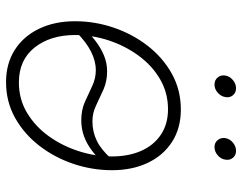

<svg xmlns="http://www.w3.org/2000/svg" viewBox="-100 -662 774 613"><g transform="rotate(90 286.5 -356.0)"><path d="M242.7 11.2Q183.6 11.2 139.9 -16.6Q96.2 -44.4 72.3 -94.2Q48.3 -144 48.3 -209Q48.3 -272 68.6 -332Q88.9 -392.1 126.5 -440.7Q164.1 -489.3 215.8 -518.1Q267.6 -546.9 330.1 -546.9Q389.6 -546.9 433.1 -519Q476.6 -491.2 500.2 -441.7Q523.9 -392.1 523.9 -327.1Q523.9 -264.2 503.7 -203.9Q483.4 -143.6 445.8 -95Q408.2 -46.4 356.7 -17.6Q305.2 11.2 242.7 11.2ZM243.7 -29.8Q297.4 -29.8 340.8 -55.9Q384.3 -82 415.3 -125.2Q446.3 -168.5 463.1 -220.9Q480 -273.4 480 -326.2Q480 -379.4 462.4 -419.7Q444.8 -460 410.9 -482.9Q377 -505.9 329.1 -505.9Q276.9 -505.9 233.6 -480.7Q190.4 -455.6 158.7 -412.6Q127 -369.6 109.6 -316.9Q92.3 -264.2 92.3 -209.5Q92.3 -130.4 132.1 -80.1Q171.9 -29.8 243.7 -29.8ZM84.5 -214.4 66.4 -233.9Q88.4 -256.8 111.3 -274.4Q134.3 -292 158.4 -301.8Q182.6 -311.5 208 -311.5Q240.2 -311.5 266.4 -299.8Q292.5 -288.1 316.9 -276.4Q341.3 -264.6 367.7 -264.6Q401.4 -264.6 429.9 -278.6Q458.5 -292.5 487.3 -324.7L506.8 -307.1Q485.4 -281.2 462.6 -263.9Q439.9 -246.6 415.8 -237.8Q391.6 -229 364.3 -229Q331.5 -229 305.4 -240.7Q279.3 -252.4 255.1 -263.9Q231 -275.4 204.6 -275.4Q175.3 -275.4 145 -260Q114.7 -244.6 84.5 -214.4ZM450.2 -654.3Q436 -654.3 427.7 -664.6Q419.4 -674.8 421.4 -689Q423.8 -703.1 435.8 -713.1Q447.8 -723.1 461.9 -723.1Q476.1 -723.1 484.4 -713.1Q492.7 -703.1 490.2 -689Q488.3 -674.8 476.3 -664.6Q464.4 -654.3 450.2 -654.3ZM250.5 -654.3Q236.3 -654.3 227.8 -664.6Q219.2 -674.8 221.7 -689Q224.1 -703.1 236.1 -713.1Q248 -723.1 262.2 -723.1Q276.4 -723.1 284.7 -713.1Q293 -703.1 290.5 -689Q288.1 -674.8 276.4 -664.6Q264.6 -654.3 250.5 -654.3Z"/></g></svg>

Font: Inter 18pt ExtraLight
Style: Italic
Weight: 250
Italic angle: -9.3988°
Designer: Rasmus Andersson
Foundry: rsms
Version: Version 4.001;git-66647c0bb